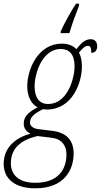

<svg xmlns="http://www.w3.org/2000/svg" viewBox="-65 -783 548 1043"><path d="M265 -613 264 -603H312C326 -652 348 -711 364 -751L365 -763H348C324 -728 283 -654 265 -613ZM127 240C283 240 335 141 335 51C335 -24 293 -63 220 -72L140 -82C118 -85 98 -97 98 -117C98 -144 116 -164 169 -190C175 -189 183 -188 189 -188C328 -188 380 -334 380 -422C380 -453 374 -480 364 -497C385 -523 398 -534 412 -534C425 -534 431 -526 431 -496C451 -496 463 -509 463 -533C463 -554 450 -570 429 -570C399 -570 378 -552 350 -516C330 -537 301 -546 271 -546C142 -546 83 -407 83 -314C83 -259 105 -218 139 -200C78 -168 64 -143 64 -110C64 -84 81 -66 101 -57C28 -38 -45 13 -45 106C-45 192 20 240 127 240ZM196 -218C152 -218 123 -249 123 -313C123 -389 167 -517 265 -517C310 -517 340 -489 340 -424C340 -355 301 -218 196 -218ZM127 210C34 210 -6 164 -6 104C-6 24 46 -22 138 -44L213 -35C270 -29 296 7 296 56C296 135 253 210 127 210Z"/></svg>

Font: Noto Serif Condensed ExtraLight
Style: Italic
Weight: 200
Width: 3
Italic angle: -12°
Designer: Monotype Design Team
Foundry: Monotype Imaging Inc.
Version: Version 2.013